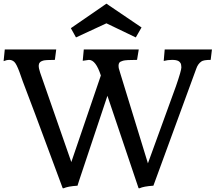

<svg xmlns="http://www.w3.org/2000/svg" viewBox="-24 -1016 1173 1044"><path d="M459.5 -690.4 425.8 -685.5 431.6 -747.1H730.5L721.2 -690.4Q661.1 -690.4 645.5 -686Q629.9 -681.6 625.2 -675.5Q620.6 -669.4 620.6 -659.7Q620.6 -649.9 622.3 -643.3Q624 -636.7 629.9 -617.7Q771 -160.2 780.3 -127.9Q919.9 -510.3 933.1 -548.3Q962.4 -633.3 962.2 -649.7Q961.9 -666 957.5 -673.1Q953.1 -680.2 946.3 -684.1Q934.6 -690.4 911.6 -690.4Q888.7 -690.4 866.2 -684.6L871.6 -747.1H1128.4L1121.6 -690.4Q1082.5 -690.4 1070.8 -681.6Q1051.8 -668.5 1043 -642.1L810.1 -6.3Q757.3 -2.9 734.4 7.8L729.5 7.3L560.1 -495.1Q414.1 -59.1 407.2 -37.1L399.4 -12.7Q397.9 -8.8 397.5 -6.3Q344.7 -2.9 321.8 7.8L316.9 7.3Q127 -505.4 99.6 -574.2L82 -624Q65.4 -668.9 53.5 -679.7Q41.5 -690.4 26.9 -690.4Q12.2 -690.4 -4.4 -683.6L2 -747.1H281.7L274.4 -690.4Q223.6 -690.4 210.4 -686.5Q186.5 -679.7 186.5 -658.7Q186.5 -644.5 194.3 -621.1L363.8 -134.8L524.4 -605.5Q497.1 -690.4 459.5 -690.4ZM361.3 -862.8 554.7 -996.1 745.6 -866.7 714.4 -812.5 554.7 -889.2Q554.7 -889.2 389.2 -812.5Z"/></svg>

Font: HeadlandOne
Style: Regular
Weight: 400
Designer: Gary Lonergan
Foundry: Sorkin Type Co.
Version: Version 1.002